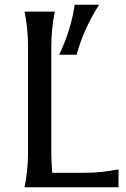

<svg xmlns="http://www.w3.org/2000/svg" viewBox="-20 -786 527 806"><path d="M293.5 -766.1H396Q329.6 -662.1 301.8 -556.2H228.5Q278.8 -662.6 293.5 -766.1ZM83 0Q97.7 -73.2 97.7 -146.5V-590.8Q97.7 -664.1 83 -737.3H210Q195.3 -664.1 195.3 -590.8V-146.5Q195.3 -105.5 199.2 -60.5H331.1Q408.2 -60.5 477.5 -75.2V0Z"/></svg>

Font: Classica
Style: Book
Weight: 400
Designer: Wojciech Kalinowski "wmk69" (wmk69@o2.pl)
Foundry: Wojciech Kalinowski "wmk69" (wmk69@o2.pl)
Version: Version 2.1.1; 2021-05-14